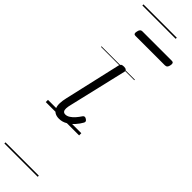

<svg xmlns="http://www.w3.org/2000/svg" viewBox="-415 -870 1230 1230"><g transform="rotate(45 200.0 -255.0)"><path d="M135 16Q112 16 97 7Q82 -2 75 -18Q68 -34 68.5 -57.5Q69 -81 76 -110L164 -495Q167 -506 173 -510.5Q179 -515 194 -515Q208 -515 214.5 -509.5Q221 -504 219 -494L127 -102Q121 -79 120.5 -63.5Q120 -48 126 -40Q132 -32 145 -32Q160 -32 175.5 -42Q191 -52 205 -68Q219 -84 230 -101Q235 -109 242 -110Q249 -111 258 -105Q267 -99 268.5 -93Q270 -87 266 -80Q254 -58 234.5 -36Q215 -14 189.5 1Q164 16 135 16ZM108 -706Q96 -706 93 -712.5Q90 -719 93 -731Q95 -744 101 -751Q107 -758 118 -758H383Q395 -758 398 -751Q401 -744 398 -731Q396 -719 390 -712.5Q384 -706 373 -706ZM0 365H302V375H0ZM0 -20H302V0H0ZM0 -505H302V-500H0ZM0 -885H302V-875H0Z"/></g></svg>

Font: Playwrite AT Guides
Style: Italic
Weight: 400
Italic angle: -13.0072°
Designer: Veronika Burian, José Scaglione
Foundry: TypeTogether
Version: Version 1.002